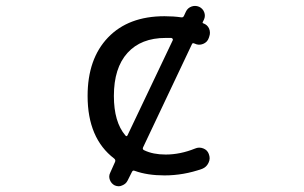

<svg xmlns="http://www.w3.org/2000/svg" viewBox="-20 -612 1040 656"><path d="M408.2 -149.4Q413.1 -143.6 416 -150.4L570.3 -474.6Q571.3 -477.5 569.8 -479.5Q568.4 -481.4 565.4 -482.4Q557.6 -482.4 545.9 -482.4Q461.9 -482.4 415.5 -431.2Q369.1 -379.9 369.1 -284.2Q369.1 -195.3 408.2 -149.4ZM599.6 -552.7Q605.5 -551.8 608.4 -557.6L615.2 -572.3Q621.1 -585 634.8 -589.8Q640.6 -591.8 646.5 -591.8Q653.3 -591.8 660.2 -588.9Q672.9 -583 677.7 -570.3Q682.6 -557.6 676.8 -544.9L672.9 -537.1Q670.9 -533.2 674.8 -532.2Q688.5 -527.3 694.3 -514.6Q697.3 -507.8 697.3 -500Q697.3 -494.1 695.3 -488.3L693.4 -482.4Q688.5 -467.8 673.8 -461.9Q659.2 -456.1 645.5 -462.9Q644.5 -462.9 642.6 -463.9Q637.7 -465.8 635.7 -460.9L468.8 -108.4Q465.8 -101.6 472.7 -98.6Q502.9 -84 545.9 -84Q595.7 -84 646.5 -104.5Q660.2 -110.4 674.3 -105Q688.5 -99.6 693.4 -85.9Q696.3 -78.1 696.3 -71.3Q696.3 -63.5 692.4 -55.7Q685.5 -41 670.9 -35.2Q607.4 -12.7 542 -12.7Q483.4 -12.7 440.4 -28.3Q433.6 -31.2 430.7 -24.4L416 4.9Q410.2 16.6 397.5 21.5Q391.6 24.4 385.7 24.4Q378.9 24.4 372.1 21.5Q360.4 15.6 355.5 2.9Q350.6 -9.8 356.4 -21.5L373 -58.6Q376 -65.4 370.1 -70.3Q279.3 -139.6 279.3 -284.2Q279.3 -411.1 349.1 -483.9Q418.9 -556.6 542 -556.6Q573.2 -556.6 599.6 -552.7Z"/></svg>

Font: Rounded Mgen+ 1m regular
Style: Regular
Weight: 400
Designer: [Source Han Sans]
Ryoko NISHIZUKA  (kana & ideographs); Paul D. Hunt (Latin, Greek & Cyrillic); Wenlong ZHANG  (bopomofo
Version: Version 1.059.20150602